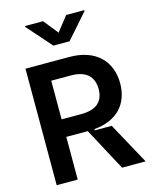

<svg xmlns="http://www.w3.org/2000/svg" viewBox="-140 -1068 920 1158"><g transform="rotate(-15 320.0 -488.5)"><path d="M500.7 -970.9V-976.6H387.8L316.1 -885.7L243.6 -976.6H130.7V-970.9L265.6 -818.2H366.5ZM622.2 0 480.1 -259.9H374.3V-267.8C517.8 -280.2 595.2 -365.4 595.9 -495C595.2 -633.5 505.7 -727.3 339.5 -727.3H66.8V0H198.2V-266.3H332.4L475.1 0ZM318.9 -617.2C416.9 -617.2 460.6 -572.1 461.6 -495C460.6 -417.3 416.9 -375.7 319.6 -375.7H198.2V-617.2Z"/></g></svg>

Font: Riot Sans 2.0
Style: Bold
Weight: 600
Designer: Rasmus Andersson
Foundry: rsms
Version: Version 3.006;hotconv 1.0.109;makeotfexe 2.5.65596